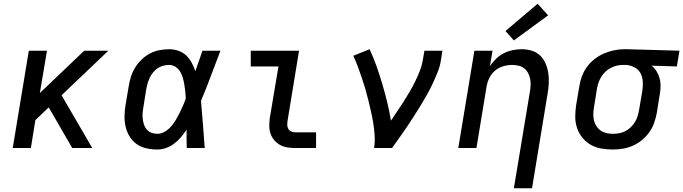

<svg xmlns="http://www.w3.org/2000/svg" viewBox="-20 -791 3651 1026"><path d="M48 0 134 -520H231L193 -294L430 -520H559L309 -282L473 0H366L258 -187L240 -217L169 -149L145 0Z M821 8Q791 8 762 1.5Q733 -5 710.5 -21Q688 -37 673 -61Q658 -85 651.5 -113Q645 -141 645.5 -171Q646 -201 651 -231L668 -331Q672 -357 680 -382Q688 -407 702.5 -430.5Q717 -454 737.5 -473.5Q758 -493 782 -505.5Q806 -518 832.5 -523Q859 -528 884 -528Q910 -528 934 -519.5Q958 -511 975.5 -494Q993 -477 1004.5 -455.5Q1016 -434 1024 -411Q1034 -438 1043 -465.5Q1052 -493 1062 -520H1158Q1132 -453 1107 -385.5Q1082 -318 1054 -252Q1060 -189 1064.5 -126Q1069 -63 1074 0H978Q977 -24 977 -48.5Q977 -73 977 -98Q963 -77 946.5 -57.5Q930 -38 910 -23Q890 -8 867 0Q844 8 821 8ZM821 -76Q841 -76 860 -87Q879 -98 893.5 -114.5Q908 -131 919 -149.5Q930 -168 939.5 -187Q949 -206 957.5 -225.5Q966 -245 973 -265Q972 -284 970 -302.5Q968 -321 965 -339Q962 -357 957 -375Q952 -393 943 -408Q934 -423 918.5 -433.5Q903 -444 884 -444Q869 -444 853 -440Q837 -436 823.5 -427Q810 -418 799 -405Q788 -392 781 -377.5Q774 -363 769.5 -348Q765 -333 762 -317L746 -217Q743 -201 742 -185Q741 -169 743 -153.5Q745 -138 750 -123.5Q755 -109 765 -98Q775 -87 789.5 -81.5Q804 -76 821 -76Z M1557 0Q1535 0 1514 -3.5Q1493 -7 1475.5 -17Q1458 -27 1445 -42.5Q1432 -58 1425.5 -77.5Q1419 -97 1419 -118.5Q1419 -140 1422 -162L1468 -436H1320V-520H1578L1517 -148Q1515 -136 1515 -124.5Q1515 -113 1520 -103.5Q1525 -94 1535 -89Q1545 -84 1557 -84H1669V0Z M1979 0Q1984 -33 1982 -66Q1980 -99 1975 -130.5Q1970 -162 1963 -193Q1956 -224 1948.5 -255Q1941 -286 1932 -316.5Q1923 -347 1913 -376.5Q1903 -406 1892 -435.5Q1881 -465 1868 -493L1955 -528Q1976 -483 1992.5 -436.5Q2009 -390 2023 -342Q2037 -294 2049 -245.5Q2061 -197 2069 -146Q2086 -172 2103.5 -197.5Q2121 -223 2137.5 -249Q2154 -275 2169.5 -301.5Q2185 -328 2198.5 -355.5Q2212 -383 2223 -411Q2234 -439 2239 -468L2248 -520H2344L2336 -468Q2331 -436 2318.5 -405Q2306 -374 2292 -344Q2278 -314 2261.5 -284.5Q2245 -255 2227 -226Q2209 -197 2191 -168.5Q2173 -140 2153.5 -111.5Q2134 -83 2114.5 -55.5Q2095 -28 2075 0Z M2726 215 2812 -303Q2815 -320 2815.5 -337.5Q2816 -355 2812.5 -371.5Q2809 -388 2801 -402.5Q2793 -417 2780.5 -426.5Q2768 -436 2751 -440Q2734 -444 2717 -444Q2693 -444 2669 -437Q2645 -430 2625.5 -413.5Q2606 -397 2595 -374.5Q2584 -352 2580 -328L2526 0H2429L2515 -520H2612L2598 -437Q2612 -459 2631 -477Q2650 -495 2672.5 -506.5Q2695 -518 2719.5 -523Q2744 -528 2767 -528Q2796 -528 2822 -520Q2848 -512 2866.5 -494Q2885 -476 2895.5 -451.5Q2906 -427 2910 -400Q2914 -373 2912.5 -345Q2911 -317 2906 -289L2823 215ZM2726 -575 2681 -625 2853 -771 2909 -709Z M3254 8Q3223 8 3192 2.5Q3161 -3 3135.5 -18Q3110 -33 3091.5 -56Q3073 -79 3063.5 -107.5Q3054 -136 3054 -167.5Q3054 -199 3059 -231L3076 -331Q3080 -358 3090 -384.5Q3100 -411 3117 -434Q3134 -457 3157.5 -475.5Q3181 -494 3207 -505Q3233 -516 3260.5 -522Q3288 -528 3315 -528Q3319 -528 3323 -528Q3327 -528 3331 -528L3611 -520L3597 -436L3462 -440Q3478 -427 3488.5 -410Q3499 -393 3504.5 -373.5Q3510 -354 3510 -332.5Q3510 -311 3506 -289L3490 -189Q3485 -162 3476 -135.5Q3467 -109 3450.5 -85.5Q3434 -62 3411 -43Q3388 -24 3362 -12.5Q3336 -1 3308.5 3.5Q3281 8 3254 8ZM3255 -76Q3272 -76 3289 -79Q3306 -82 3321.5 -90Q3337 -98 3350 -110.5Q3363 -123 3372.5 -138Q3382 -153 3387 -169.5Q3392 -186 3395 -203L3412 -303Q3416 -328 3415 -352.5Q3414 -377 3403.5 -398Q3393 -419 3372 -430.5Q3351 -442 3326 -444H3317Q3315 -444 3313 -444Q3311 -444 3309 -444Q3292 -444 3275.5 -440Q3259 -436 3243.5 -428Q3228 -420 3215 -407.5Q3202 -395 3193 -380.5Q3184 -366 3178.5 -350Q3173 -334 3170 -317L3154 -217Q3151 -199 3150.5 -181.5Q3150 -164 3154 -147.5Q3158 -131 3167 -117Q3176 -103 3189.5 -93.5Q3203 -84 3220 -80Q3237 -76 3255 -76Q3255 -76 3255 -76Q3255 -76 3255 -76Z"/></svg>

Font: Iosevka SS04 Md Ex Obl
Style: Regular
Weight: 500
Width: 7
Italic angle: -9°
Monospace: yes
Designer: Belleve Invis
Foundry: Belleve Invis
Version: Version 19.0.0; ttfautohint (v1.8.4)